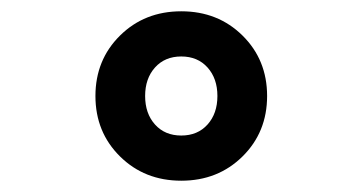

<svg xmlns="http://www.w3.org/2000/svg" viewBox="-20 -706 640 340"><path d="M409.5 -429Q366 -386 301 -386Q236 -386 192.5 -429Q149 -472 149 -536Q149 -600 192.5 -643Q236 -686 301 -686Q366 -686 409.5 -643Q453 -600 453 -536Q453 -472 409.5 -429ZM254.5 -485.5Q272 -466 301 -466Q330 -466 347.5 -485.5Q365 -505 365 -536Q365 -567 347.5 -586.5Q330 -606 301 -606Q272 -606 254.5 -586.5Q237 -567 237 -536Q237 -505 254.5 -485.5Z"/></svg>

Font: TypoPRO Source Code Pro
Style: Regular
Weight: 900
Monospace: yes
Designer: Paul D. Hunt, Teo Tuominen
Foundry: Adobe Systems Incorporated
Version: Version 2.010;PS 1.0;hotconv 1.0.84;makeotf.lib2.5.63406